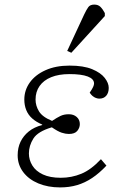

<svg xmlns="http://www.w3.org/2000/svg" viewBox="-20 -803 535 837"><path d="M242 14Q189 14 147 -3.5Q105 -21 81 -53Q57 -85 57 -126Q57 -159 69.5 -185Q82 -211 105.5 -230Q129 -249 164 -258V-260Q138 -271 120.5 -286.5Q103 -302 94.5 -323Q86 -344 86 -369Q86 -410 110 -443.5Q134 -477 178.5 -497Q223 -517 283 -517Q344 -517 381.5 -501.5Q419 -486 436.5 -463.5Q454 -441 454 -420Q454 -398 443 -385.5Q432 -373 413 -373Q406 -373 398 -376Q390 -379 383.5 -384.5Q377 -390 371 -399Q382 -415 386 -424Q390 -433 390 -439Q390 -459 362.5 -469.5Q335 -480 283 -480Q236 -480 203 -466.5Q170 -453 152.5 -428Q135 -403 135 -369Q135 -342 150 -317.5Q165 -293 207 -276Q228 -290 243.5 -297.5Q259 -305 280 -305Q301 -305 314.5 -293Q328 -281 328 -262Q328 -246 317 -232.5Q306 -219 280 -219Q266 -219 249 -224.5Q232 -230 206 -248Q145 -230 125.5 -199Q106 -168 106 -134Q106 -106 121 -81.5Q136 -57 167 -42.5Q198 -28 245 -28Q292 -28 334.5 -45.5Q377 -63 420 -109L444 -81Q413 -48 381.5 -27Q350 -6 316 4Q282 14 242 14ZM291 -573 273 -581 347 -740Q357 -761 365 -772Q373 -783 391 -783Q408 -783 418 -773Q428 -763 437 -746V-733Z"/></svg>

Font: Literata ExtraLight
Style: Italic
Weight: 250
Italic angle: -2°
Designer: Latin by Veronika Burian and Jose Scaglione. Greek by Irene Vlachou. Cyrillic by Vera Evstafieva
Foundry: TypeTogether
Version: Version 3.002